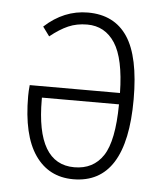

<svg xmlns="http://www.w3.org/2000/svg" viewBox="-44 -572 532 623"><g transform="rotate(5 221.5 -260.5)"><path d="M390 -264Q390 11 217 11Q137 11 92.5 -53.5Q48 -118 48 -245Q48 -261 50 -281H344Q342 -393 309.5 -443Q277 -493 219 -493Q185 -493 157.5 -481Q130 -469 99 -444L77 -474Q140 -532 218 -532Q304 -532 347 -467.5Q390 -403 390 -264ZM344 -244H93V-238Q93 -28 217 -28Q279 -28 311 -76.5Q343 -125 344 -244Z"/></g></svg>

Font: Fira Sans Extra Condensed ExtraLight
Style: Regular
Weight: 275
Width: 1
Designer: Carrois Corporate & Edenspiekermann AG
Foundry: Carrois Corporate GbR & Edenspiekermann AG
Version: Version 4.203